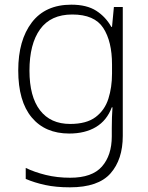

<svg xmlns="http://www.w3.org/2000/svg" viewBox="-20 -561 634 821"><path d="M285 -541Q351 -541 391.5 -515Q432 -489 456 -446H459L467 -531H505V20Q505 121 452.5 180.5Q400 240 279 240Q219 240 173 230Q127 220 90 204V157Q127 175 175.5 187Q224 199 280 199Q374 199 416 151Q458 103 458 22V-13Q458 -60 461 -102H458Q437 -46 390.5 -18Q344 10 276 10Q173 10 115.5 -59Q58 -128 58 -260Q58 -389 116 -465Q174 -541 285 -541ZM289 -499Q197 -499 151.5 -436Q106 -373 106 -259Q106 -148 151 -89.5Q196 -31 280 -31Q350 -31 389 -60.5Q428 -90 443.5 -139Q459 -188 459 -246V-285Q459 -384 421.5 -441.5Q384 -499 289 -499Z"/></svg>

Font: Noto Kufi Arabic ExtraLight
Style: Regular
Weight: 200
Designer: Monotype Design Team, David Williams, Khaled Hosny
Foundry: Google LLC
Version: Version 2.109; ttfautohint (v1.8.4.7-5d5b)